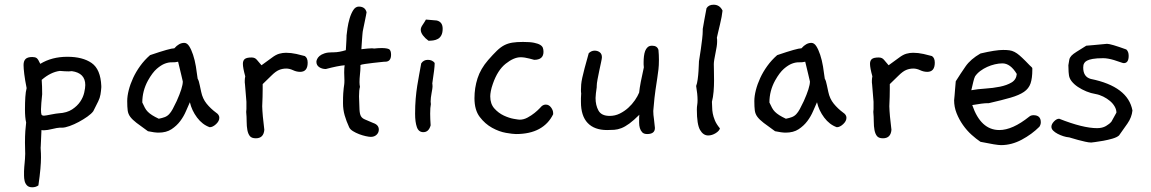

<svg xmlns="http://www.w3.org/2000/svg" viewBox="-20 -578 4887 815"><path d="M410 -213V-207Q409 -192 406.5 -177Q404 -162 397 -148L376 -106Q368 -95 351 -83Q334 -71 314.5 -60.5Q295 -50 275.5 -43Q256 -36 243 -36H233Q229 -36 220.5 -34.5Q212 -33 202 -30.5Q192 -28 182.5 -26.5Q173 -25 167 -25Q159 -25 156 -26L153 42Q152 48 153 59.5Q154 71 154 90.5Q154 110 151.5 139Q149 168 143 209Q132 217 117 217Q102 217 94.5 209Q87 201 84.5 190Q82 179 82 167.5Q82 156 82 149Q82 139 83 131Q84 123 84.5 114.5Q85 106 86 97Q87 88 87 75Q87 64 86.5 53Q86 42 86 28Q86 0 87.5 -21.5Q89 -43 91 -58Q86 -78 86 -114Q86 -143 87.5 -166Q89 -189 93 -204Q86 -239 83 -263.5Q80 -288 80 -302Q80 -319 88.5 -327.5Q97 -336 117 -336Q129 -336 135.5 -331.5Q142 -327 151 -307Q200 -337 266 -337Q331 -337 369 -310.5Q407 -284 410 -213ZM342 -217Q342 -268 285 -276Q282 -276 278.5 -275.5Q275 -275 272 -275Q264 -275 254.5 -275.5Q245 -276 234 -277Q195 -272 157 -239Q158 -226 158.5 -211Q159 -196 159 -178Q157 -157 155.5 -141Q154 -125 154 -114Q154 -97 156 -92Q158 -87 167 -87Q170 -87 178.5 -88.5Q187 -90 197 -92Q207 -94 216.5 -95.5Q226 -97 229 -97Q264 -99 286 -113.5Q308 -128 320.5 -146.5Q333 -165 337.5 -185Q342 -205 342 -217Z M897 -100Q911 -91 911 -78Q911 -64 897 -51Q883 -38 870 -38Q839 -49 816.5 -79Q794 -109 786 -144Q779 -129 769.5 -106.5Q760 -84 745 -64Q730 -44 708 -29.5Q686 -15 653 -15Q636 -15 608 -21Q577 -43 559.5 -56.5Q542 -70 533 -82Q524 -94 522 -109Q520 -124 520 -149Q520 -170 526.5 -195.5Q533 -221 545 -247Q557 -273 575 -298Q593 -323 617 -344Q661 -359 686 -366Q711 -373 720 -373Q740 -396 762 -396Q774 -396 783 -382Q792 -368 799.5 -345.5Q807 -323 811.5 -296Q816 -269 819 -244Q822 -239 824 -232.5Q826 -226 828 -216L834 -188Q840 -159 857 -138Q874 -117 897 -100ZM756 -232Q754 -241 749 -262Q744 -283 736 -316Q724 -313 710 -313.5Q696 -314 680 -308Q664 -302 645.5 -286Q627 -270 608 -236Q584 -192 584 -143Q590 -130 595 -120.5Q600 -111 607.5 -103.5Q615 -96 626 -89Q637 -82 654 -74Q669 -77 679.5 -81Q690 -85 698 -93.5Q706 -102 713 -115Q720 -128 730 -149Q756 -207 756 -232Z M1274 -340Q1286 -332 1286 -312Q1286 -273 1254 -273Q1239 -273 1224 -280Q1209 -287 1195 -287Q1179 -287 1164.5 -281Q1150 -275 1132 -257L1095 -221V-200Q1095 -185 1094.5 -166.5Q1094 -148 1093 -127Q1094 -90 1102 -27Q1099 9 1066 9Q1048 9 1040.5 -0.5Q1033 -10 1030 -26Q1027 -42 1027 -62Q1027 -82 1025 -103Q1026 -108 1026 -115Q1026 -122 1026 -130V-146L1020 -219Q1019 -224 1019 -228Q1019 -232 1019 -236Q1019 -244 1021 -254Q1011 -290 1011 -307Q1011 -321 1019 -327.5Q1027 -334 1048 -334Q1062 -334 1070 -324.5Q1078 -315 1090 -301L1134 -333Q1151 -346 1165.5 -350Q1180 -354 1194 -354Q1215 -354 1238 -349Z M1632 -369Q1640 -363 1640 -346Q1640 -316 1615 -316H1611Q1611 -316 1596.5 -314.5Q1582 -313 1564 -311Q1546 -309 1529.5 -306.5Q1513 -304 1510 -302V-292Q1510 -281 1508 -262.5Q1506 -244 1506 -229Q1506 -224 1506.5 -219Q1507 -214 1508 -209Q1504 -197 1504 -169Q1505 -131 1506 -112.5Q1507 -94 1512 -85Q1517 -76 1529 -71Q1541 -66 1564 -56Q1588 -48 1588 -28Q1588 -15 1578.5 -6Q1569 3 1554 3Q1547 3 1533 0Q1519 -3 1504.5 -8.5Q1490 -14 1478 -21.5Q1466 -29 1462 -38Q1450 -64 1443 -88.5Q1436 -113 1436 -140Q1436 -168 1437 -182Q1438 -196 1439 -204Q1440 -212 1441 -218.5Q1442 -225 1442 -237Q1442 -245 1441.5 -253.5Q1441 -262 1441 -270Q1441 -281 1441.5 -288.5Q1442 -296 1443 -301Q1416 -299 1363 -285Q1347 -285 1335 -293Q1323 -301 1323 -316Q1323 -320 1326 -327Q1329 -334 1336.5 -340.5Q1344 -347 1357.5 -351.5Q1371 -356 1391 -356H1397Q1419 -356 1448 -365Q1448 -366 1448.5 -373.5Q1449 -381 1449.5 -390.5Q1450 -400 1450.5 -409Q1451 -418 1451 -422V-427Q1452 -438 1455 -458.5Q1458 -479 1464 -499.5Q1470 -520 1479.5 -535Q1489 -550 1503 -550Q1530 -550 1536 -526Q1536 -524 1533.5 -512Q1531 -500 1528 -485Q1525 -470 1522 -456Q1519 -442 1519 -438Q1519 -436 1518 -427Q1517 -418 1516.5 -407Q1516 -396 1515 -385Q1514 -374 1514 -369Q1512 -369 1541 -372Q1546 -372 1550.5 -372.5Q1555 -373 1559 -373Q1562 -373 1564 -372.5Q1566 -372 1568 -372Q1577 -373 1585 -373.5Q1593 -374 1600 -374Q1622 -374 1632 -369Z M1859 -456Q1859 -439 1853.5 -428.5Q1848 -418 1839 -413Q1830 -408 1819.5 -406.5Q1809 -405 1799 -405Q1785 -415 1775.5 -427.5Q1766 -440 1766 -452Q1766 -461 1774 -472.5Q1782 -484 1788 -495L1834 -491Q1859 -485 1859 -456ZM1825 -311V-307Q1825 -298 1822.5 -277.5Q1820 -257 1815 -224Q1816 -219 1816 -210Q1816 -204 1812 -183Q1808 -162 1808 -147Q1808 -144 1808.5 -141Q1809 -138 1809 -136Q1806 -122 1806 -96Q1806 -85 1806.5 -72.5Q1807 -60 1808 -46Q1800 -17 1777 -17Q1757 -17 1749.5 -38.5Q1742 -60 1742 -95Q1742 -130 1744.5 -159Q1747 -188 1751 -213.5Q1755 -239 1759.5 -262.5Q1764 -286 1768 -309Q1778 -324 1796 -324Q1815 -324 1825 -311Z M2328 -93Q2308 -52 2268.5 -30.5Q2229 -9 2170 -9Q2157 -9 2128 -14Q2099 -19 2069 -35.5Q2039 -52 2016.5 -81.5Q1994 -111 1994 -161Q1994 -205 2007 -245.5Q2020 -286 2052 -323Q2073 -347 2089 -362.5Q2105 -378 2120.5 -386Q2136 -394 2154.5 -397Q2173 -400 2200 -400Q2230 -400 2247 -396.5Q2264 -393 2273 -387.5Q2282 -382 2284.5 -374.5Q2287 -367 2287 -358Q2287 -324 2247 -324Q2248 -324 2242 -325.5Q2236 -327 2227 -329.5Q2218 -332 2208 -333.5Q2198 -335 2190 -335Q2161 -335 2126.5 -307.5Q2092 -280 2072 -222Q2066 -205 2063.5 -191.5Q2061 -178 2061 -169Q2061 -137 2078.5 -117.5Q2096 -98 2118.5 -87.5Q2141 -77 2161 -73.5Q2181 -70 2186 -70Q2203 -70 2219.5 -79Q2236 -88 2249 -98.5Q2262 -109 2270.5 -118Q2279 -127 2279 -127Q2287 -134 2297 -134Q2310 -134 2319 -122Q2328 -110 2328 -98Z M2775 -366Q2776 -355 2776.5 -345Q2777 -335 2777 -324Q2777 -300 2775 -283.5Q2773 -267 2770 -246.5Q2767 -226 2762.5 -196.5Q2758 -167 2754 -118Q2754 -115 2753.5 -112.5Q2753 -110 2753 -107Q2753 -91 2756 -72L2760 -35Q2760 -9 2727 -9Q2713 -9 2706 -16.5Q2699 -24 2696 -34.5Q2693 -45 2693 -56.5Q2693 -68 2693 -76Q2693 -86 2694 -91Q2670 -67 2651.5 -53.5Q2633 -40 2617.5 -34Q2602 -28 2587.5 -27Q2573 -26 2557 -26Q2503 -26 2474.5 -56Q2446 -86 2446 -145Q2446 -152 2446 -161Q2446 -170 2447 -182Q2446 -186 2446 -195Q2446 -208 2447 -219.5Q2448 -231 2451.5 -247.5Q2455 -264 2461.5 -288.5Q2468 -313 2479 -352Q2490 -363 2504 -363Q2517 -363 2526 -356Q2535 -349 2535 -335Q2535 -330 2531.5 -314Q2528 -298 2524 -279Q2520 -260 2516.5 -241.5Q2513 -223 2513 -213V-208Q2511 -194 2509.5 -182Q2508 -170 2508 -162Q2508 -131 2520.5 -108.5Q2533 -86 2568 -86Q2591 -86 2611 -96Q2631 -106 2647 -120.5Q2663 -135 2675 -152.5Q2687 -170 2693 -185Q2695 -204 2700 -230.5Q2705 -257 2713 -292Q2712 -298 2712 -304Q2712 -310 2712 -315Q2712 -327 2713.5 -339.5Q2715 -352 2718.5 -361.5Q2722 -371 2729 -377.5Q2736 -384 2748 -384Q2770 -384 2775 -366Z M3047 -533Q3046 -522 3043 -506Q3040 -490 3036 -473.5Q3032 -457 3028.5 -442Q3025 -427 3023 -418Q3024 -413 3024 -409Q3024 -405 3024 -400Q3024 -392 3022 -379Q3020 -366 3017 -352Q3014 -338 3012 -325.5Q3010 -313 3010 -306Q3010 -296 3010.5 -277Q3011 -258 3011 -235.5Q3011 -213 3009 -189Q3007 -165 3002 -146Q3003 -134 3003 -122Q3003 -110 3005.5 -96.5Q3008 -83 3014.5 -67Q3021 -51 3036 -33Q3033 -22 3017.5 -12.5Q3002 -3 2986 -3Q2965 -3 2951.5 -26.5Q2938 -50 2938 -113Q2938 -124 2939.5 -132.5Q2941 -141 2941 -153Q2941 -178 2935 -213Q2939 -223 2941.5 -241Q2944 -259 2945 -276.5Q2946 -294 2946.5 -306.5Q2947 -319 2947 -318Q2947 -319 2949.5 -334Q2952 -349 2955 -370Q2958 -391 2960.5 -412.5Q2963 -434 2963 -447V-455Q2966 -473 2970 -495Q2974 -517 2979 -543Q2988 -558 3009 -558Q3035 -558 3047 -533Z M3559 -100Q3573 -91 3573 -78Q3573 -64 3559 -51Q3545 -38 3532 -38Q3501 -49 3478.5 -79Q3456 -109 3448 -144Q3441 -129 3431.5 -106.5Q3422 -84 3407 -64Q3392 -44 3370 -29.5Q3348 -15 3315 -15Q3298 -15 3270 -21Q3239 -43 3221.5 -56.5Q3204 -70 3195 -82Q3186 -94 3184 -109Q3182 -124 3182 -149Q3182 -170 3188.5 -195.5Q3195 -221 3207 -247Q3219 -273 3237 -298Q3255 -323 3279 -344Q3323 -359 3348 -366Q3373 -373 3382 -373Q3402 -396 3424 -396Q3436 -396 3445 -382Q3454 -368 3461.5 -345.5Q3469 -323 3473.5 -296Q3478 -269 3481 -244Q3484 -239 3486 -232.5Q3488 -226 3490 -216L3496 -188Q3502 -159 3519 -138Q3536 -117 3559 -100ZM3418 -232Q3416 -241 3411 -262Q3406 -283 3398 -316Q3386 -313 3372 -313.5Q3358 -314 3342 -308Q3326 -302 3307.5 -286Q3289 -270 3270 -236Q3246 -192 3246 -143Q3252 -130 3257 -120.5Q3262 -111 3269.5 -103.5Q3277 -96 3288 -89Q3299 -82 3316 -74Q3331 -77 3341.5 -81Q3352 -85 3360 -93.5Q3368 -102 3375 -115Q3382 -128 3392 -149Q3418 -207 3418 -232Z M3936 -340Q3948 -332 3948 -312Q3948 -273 3916 -273Q3901 -273 3886 -280Q3871 -287 3857 -287Q3841 -287 3826.5 -281Q3812 -275 3794 -257L3757 -221V-200Q3757 -185 3756.5 -166.5Q3756 -148 3755 -127Q3756 -90 3764 -27Q3761 9 3728 9Q3710 9 3702.5 -0.5Q3695 -10 3692 -26Q3689 -42 3689 -62Q3689 -82 3687 -103Q3688 -108 3688 -115Q3688 -122 3688 -130V-146L3682 -219Q3681 -224 3681 -228Q3681 -232 3681 -236Q3681 -244 3683 -254Q3673 -290 3673 -307Q3673 -321 3681 -327.5Q3689 -334 3710 -334Q3724 -334 3732 -324.5Q3740 -315 3752 -301L3796 -333Q3813 -346 3827.5 -350Q3842 -354 3856 -354Q3877 -354 3900 -349Z M4392 -40Q4360 -8 4317 15Q4274 38 4229 38Q4210 38 4142 24Q4124 12 4104 -6Q4084 -24 4067.5 -47.5Q4051 -71 4040.5 -97.5Q4030 -124 4030 -153V-152Q4031 -161 4032 -173Q4033 -184 4034 -198.5Q4035 -213 4037 -233Q4057 -265 4078.5 -296Q4100 -327 4142 -351Q4206 -366 4238 -366Q4253 -366 4264.5 -364.5Q4276 -363 4286.5 -357.5Q4297 -352 4307.5 -343Q4318 -334 4333 -319Q4344 -307 4350 -301.5Q4356 -296 4359 -293Q4362 -290 4362 -288Q4362 -286 4362 -282Q4362 -246 4354.5 -224Q4347 -202 4326.5 -188Q4306 -174 4270 -163.5Q4234 -153 4177 -140H4171Q4153 -140 4107 -132Q4143 -26 4222 -26Q4278 -26 4349 -83Q4356 -89 4367 -89Q4398 -89 4398 -59Q4398 -49 4392 -40ZM4296 -264Q4269 -309 4235 -309Q4220 -309 4203 -305Q4186 -301 4170.5 -294Q4155 -287 4141.5 -277Q4128 -267 4119 -254Q4115 -246 4111.5 -231Q4108 -216 4103 -195Q4130 -200 4162.5 -202Q4195 -204 4224.5 -210Q4254 -216 4274 -228Q4294 -240 4296 -264Z M4787 -109Q4784 -80 4766 -54L4730 -3Q4721 5 4702 10.5Q4683 16 4663.5 19.5Q4644 23 4628.5 25Q4613 27 4612 27Q4602 27 4586.5 23.5Q4571 20 4556 16Q4541 12 4530 8.5Q4519 5 4518 5H4517Q4506 4 4493.5 0Q4481 -4 4469.5 -10Q4458 -16 4450.5 -23.5Q4443 -31 4443 -40Q4443 -51 4454 -62.5Q4465 -74 4476 -74Q4577 -34 4637 -34Q4659 -34 4674.5 -43Q4690 -52 4698 -62L4719 -100Q4719 -113 4711.5 -126Q4704 -139 4691.5 -149.5Q4679 -160 4663 -168Q4647 -176 4630 -179Q4611 -182 4591.5 -190Q4572 -198 4555.5 -209Q4539 -220 4528.5 -233.5Q4518 -247 4517 -263Q4516 -263 4515 -301Q4517 -316 4519 -325Q4521 -334 4528 -341.5Q4535 -349 4549.5 -358Q4564 -367 4591 -384Q4599 -385 4620.5 -386.5Q4642 -388 4679 -392Q4695 -392 4761 -368Q4771 -359 4771 -341Q4771 -310 4750 -310Q4749 -310 4748 -310.5Q4747 -311 4745 -311L4709 -323Q4682 -331 4663 -331Q4635 -331 4618.5 -328Q4602 -325 4594 -320.5Q4586 -316 4583 -311Q4580 -306 4579 -302Q4579 -299 4578.5 -296.5Q4578 -294 4578 -291Q4578 -252 4610 -243Q4768 -211 4787 -109Z"/></svg>

Font: Gaegu
Style: Accents-Regular
Weight: 400
Designer: JIKJI
Foundry: JIKJI
Version: Version 1.00